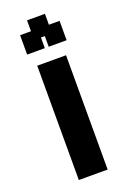

<svg xmlns="http://www.w3.org/2000/svg" viewBox="-130 -687 499 745"><g transform="rotate(-20 120.0 -314.5)"><path d="M61 11V-461H180V11ZM39 -515V-595H84V-640H158V-595H202V-515H128V-559H112V-515Z"/></g></svg>

Font: Pixelify Sans SemiBold
Style: Regular
Weight: 600
Designer: Stefie Justprince
Foundry: Typecalism Foundryline
Version: Version 1.000